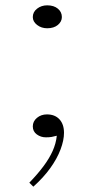

<svg xmlns="http://www.w3.org/2000/svg" viewBox="-20 -502 350 720"><path d="M105 198 90 183Q121 151 143 121.5Q165 92 177.5 64Q190 36 193 7Q182 10 173.5 11.5Q165 13 152 13Q133 13 118 2Q103 -9 103 -28Q103 -47 118.5 -60Q134 -73 156 -73Q186 -73 203 -54.5Q220 -36 220 -4Q220 24 207 58.5Q194 93 168.5 128.5Q143 164 105 198ZM157 -396Q135 -396 119 -408.5Q103 -421 103 -438Q103 -457 119 -469.5Q135 -482 157 -482Q182 -482 197 -469.5Q212 -457 212 -438Q212 -421 197 -408.5Q182 -396 157 -396Z"/></svg>

Font: BioRhyme ExtraLight
Style: Regular
Weight: 250
Designer: Aoife Mooney
Foundry: Aoife Mooney Type
Version: Version 1.600;gftools[0.9.33]